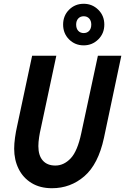

<svg xmlns="http://www.w3.org/2000/svg" viewBox="-20 -985 662 1016"><path d="M55 -198Q55 -225 59.5 -257Q64 -289 70 -315L150 -690H278L195 -301Q191 -285 187 -259Q183 -233 183 -212Q183 -162 206.5 -135.5Q230 -109 273 -109Q318 -109 354 -147Q390 -185 410 -280L498 -690H622L530 -255Q500 -116 426.5 -52.5Q353 11 255 11Q192 11 147 -16.5Q102 -44 78.5 -91.5Q55 -139 55 -198ZM314 -855Q314 -902 345.5 -933.5Q377 -965 423 -965Q468 -965 500 -933.5Q532 -902 532 -855Q532 -808 500 -776.5Q468 -745 423 -745Q377 -745 345.5 -776.5Q314 -808 314 -855ZM383 -855Q383 -834 394 -822Q405 -810 423 -810Q441 -810 452 -822Q463 -834 463 -855Q463 -875 452 -887Q441 -899 423 -899Q405 -899 394 -887Q383 -875 383 -855Z"/></svg>

Font: Radio Canada Condensed SemiBold
Style: Italic
Weight: 600
Width: 3
Italic angle: -12°
Designer: Charles Daoud, Etienne Aubert Bonn, Alexandre Saumier Demers, Jacques Le Bailly
Foundry: Radio-Canada
Version: Version 2.104; ttfautohint (v1.8.4.7-5d5b);gftools[0.9.28.de